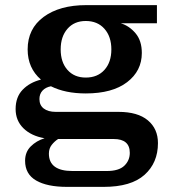

<svg xmlns="http://www.w3.org/2000/svg" viewBox="-20 -543 683 750"><path d="M242 187Q164 187 121 162Q78 137 78 85Q78 51 100 29Q122 7 154 -3Q102 -12 71.5 -42Q41 -72 41 -117Q41 -164 68.5 -192.5Q96 -221 140 -232Q88 -277 88 -350Q88 -431 150.5 -477Q213 -523 317 -523H593V-452H452Q485 -442 509.5 -413Q534 -384 534 -336Q534 -266 476.5 -222Q419 -178 315 -178Q235 -178 179 -206Q158 -202 146 -189Q134 -176 134 -156Q134 -132 151 -119Q168 -106 198 -106H443Q518 -106 557.5 -73Q597 -40 597 16Q597 93 544.5 140Q492 187 385 187ZM315 -240Q361 -240 388 -270Q415 -300 415 -350Q415 -400 388 -430.5Q361 -461 315 -461Q270 -461 243.5 -430.5Q217 -400 217 -350Q217 -300 243.5 -270Q270 -240 315 -240ZM263 125H397Q444 125 465.5 104.5Q487 84 487 54Q487 0 424 0H207Q193 9 182 23Q171 37 171 57Q171 125 263 125Z"/></svg>

Font: Montagu Slab 16pt Medium
Style: Regular
Weight: 500
Designer: Florian Karsten
Foundry: Florian Karsten
Version: Version 1.000; ttfautohint (v1.8.3)